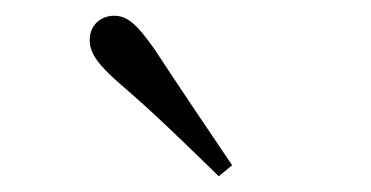

<svg xmlns="http://www.w3.org/2000/svg" viewBox="-20 -830 472 244"><path d="M275 -620C242 -669 208 -719 176 -768C154 -799 142 -810 125 -810C109 -810 94 -799 94 -779C94 -763 104 -748 133 -723C174 -688 216 -647 258 -606Z"/></svg>

Font: Noto Serif TC Light
Style: Regular
Weight: 300
Designer: Ryoko NISHIZUKA 西塚涼子 (kana & ideographs); Frank Grießhammer (Latin, Greek & Cyrillic); Wenlong ZHANG 张文龙 (bopomofo); San
Foundry: Adobe
Version: Version 2.001;hotconv 1.1.0;makeotfexe 2.6.0